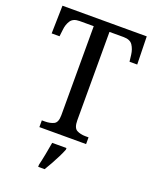

<svg xmlns="http://www.w3.org/2000/svg" viewBox="-168 -809 906 1124"><g transform="rotate(20 284.5 -246.5)"><path d="M138 0V-42H158Q189 -42 212 -53Q235 -64 235 -109V-664H147Q107 -664 91 -639.5Q75 -615 72 -582L67 -540H18L22 -714H547L551 -540H503L498 -582Q494 -615 478 -639.5Q462 -664 421 -664H333V-114Q333 -66 355.5 -54Q378 -42 409 -42H429V0ZM211 208Q219 175 226.5 136Q234 97 240 61H329V71Q321 92 307.5 119Q294 146 279 173Q264 200 251 221H211Z"/></g></svg>

Font: Noto Serif Sinhala SemiCondensed
Style: Regular
Weight: 400
Width: 4
Designer: Jelle Bosma - Monotype Design Team
Foundry: Monotype Imaging Inc.
Version: Version 2.007; ttfautohint (v1.8.4.7-5d5b)